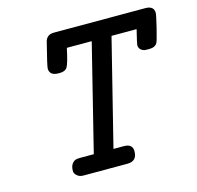

<svg xmlns="http://www.w3.org/2000/svg" viewBox="-93 -708 827 805"><g transform="rotate(-15 321.0 -305.5)"><path d="M134.8 -29.8Q134.8 -49.8 142.8 -60.3Q150.9 -70.8 158.9 -73Q167 -75.2 178.2 -75.2H237.8L352.1 -535.2H244.1Q230 -469.2 220.9 -455.1Q211.9 -440.9 188 -440.9H183.1Q145 -440.9 144 -471.2Q144 -482.4 168.9 -580.1Q175.8 -610.8 208 -610.8H605Q642.1 -610.8 642.1 -580.1Q642.1 -571.3 628.7 -516.6Q615.2 -461.9 611.8 -458Q603 -440.9 576.2 -440.9Q558.1 -440.9 555.2 -441.9Q532.2 -448.7 532.2 -470.2Q532.2 -475.1 546.9 -535.2H438L323.2 -75.2H368.2Q406.2 -75.2 405.8 -43Q405.8 0 363.8 0H173.8Q157.7 0 148.4 -7.1Q139.2 -14.2 137 -19.5Q134.8 -24.9 134.8 -29.8Z"/></g></svg>

Font: CMU Typewriter Text
Style: BoldItalic
Weight: 700
Italic angle: -14.04°
Version: Version 0.7.0